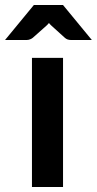

<svg xmlns="http://www.w3.org/2000/svg" viewBox="-53 -743 385 763"><path d="M197.5 -513V0H74V-513ZM312 -584H229.5Q214 -584 204.5 -593L152 -640.5Q149.5 -643 146.8 -645.5Q144 -648 141.5 -651.5Q139 -648 136.2 -645.5Q133.5 -643 131 -640.5L77.5 -593Q73.5 -589.5 66.8 -586.8Q60 -584 52.5 -584H-33L81.5 -723H197.5Z"/></svg>

Font: Lato TR
Style: Bold
Weight: 700
Designer: Lukasz Dziedzic
Foundry: tyPoland Lukasz Dziedzic
Version: Version 1.104 2013